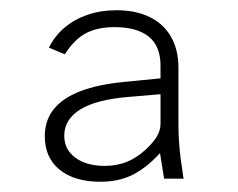

<svg xmlns="http://www.w3.org/2000/svg" viewBox="-20 -750 464 375"><path d="M67.5 -484Q67.5 -515 85 -536.8Q102.5 -558.5 136.8 -571.8Q171 -585 222.5 -590L293.5 -597V-622Q293.5 -660 270.5 -678.5Q247.5 -697 203.5 -697Q171 -697 148.5 -685.5Q126 -674 106.5 -644L75.5 -657Q87 -680 106.2 -696.2Q125.5 -712.5 151.2 -721.2Q177 -730 207.5 -730Q245.5 -730 272.8 -716.5Q300 -703 314.2 -677.8Q328.5 -652.5 328.5 -618V-508Q328.5 -476.5 332.5 -443L338.5 -401H300.5L292.5 -451Q265.5 -421.5 238.2 -408.2Q211 -395 176.5 -395Q125.5 -395 96.5 -418.5Q67.5 -442 67.5 -484ZM263.5 -457Q278.5 -470.5 286 -482.8Q293.5 -495 293.5 -508V-566L234.5 -561Q169 -556 137.2 -536.5Q105.5 -517 105.5 -485Q105.5 -458 127.2 -442Q149 -426 184.5 -426Q207.5 -426 226.8 -433.5Q246 -441 263.5 -457Z"/></svg>

Font: Public Sans VF
Style: Regular
Weight: 400
Designer: Pablo Impallari, Rodrigo Fuenzalida (Modified by Dan O. Williams and USWDS)
Version: Version 1.003